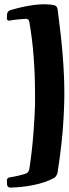

<svg xmlns="http://www.w3.org/2000/svg" viewBox="-20 -792 317 886"><path d="M246.1 -747.6C244.6 -758.8 239.7 -765.1 231.4 -767.6C175.3 -780.8 94.2 -764.6 27.3 -745.1C20 -742.7 13.2 -734.9 12.7 -727.5L11.7 -708V-706.1C11.7 -700.7 16.1 -696.8 21.5 -696.8H23.9C40.5 -700.7 87.9 -705.1 97.2 -705.1H102.1C108.4 -703.6 113.8 -700.2 115.2 -691.9C133.3 -590.3 141.6 -474.6 141.6 -360.8V-311.5C141.1 -280.8 138.7 -236.3 134.3 -178.2C129.9 -120.1 123.5 -64.5 115.2 -11.7C113.3 1.5 103.5 7.3 102.1 7.8C88.4 14.2 39.6 24.9 23.9 26.4C16.6 27.8 11.7 33.7 11.7 39.6V41.5L12.7 60.5C13.2 68.4 20 73.7 27.3 73.7C93.8 72.3 175.3 59.6 231.4 28.3C232.9 26.9 243.7 18.6 246.1 1.5C259.3 -84.5 268.6 -162.6 272.9 -239.3C277.3 -315.9 276.9 -356.9 276.9 -362.3C276.9 -470.7 266.6 -593.8 246.1 -747.6Z"/></svg>

Font: QTS-Omar 
Style: Regular
Weight: 400
Designer: Mohammed Abd El khaliq
Foundry: QafType Studio
Version: Version 1.001